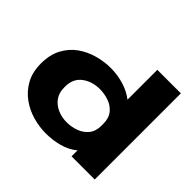

<svg xmlns="http://www.w3.org/2000/svg" viewBox="-169 -909 1119 1119"><g transform="rotate(45 390.5 -349.0)"><path d="M336 12Q285 12 231 -3Q177 -18 131.5 -50.5Q86 -83 57.5 -134Q29 -185 29 -257Q29 -329 56.5 -380.5Q84 -432 129 -464Q174 -496 228.5 -511Q283 -526 336 -526Q392 -526 444.5 -510Q497 -494 535 -464V-710H729V0H538V-49Q498 -16 445.5 -2Q393 12 336 12ZM224 -252Q224 -210 245 -180.5Q266 -151 301 -135.5Q336 -120 378 -120Q416 -120 452 -133Q488 -146 511.5 -174.5Q535 -203 535 -249V-265Q535 -312 511.5 -340.5Q488 -369 452 -381.5Q416 -394 378 -394Q314 -394 269 -360Q224 -326 224 -262Z"/></g></svg>

Font: Special Gothic Expanded One
Style: Regular
Weight: 400
Designer: Alistair McCready
Foundry: Monolith
Version: Version 1.010; ttfautohint (v1.8.4.7-5d5b)